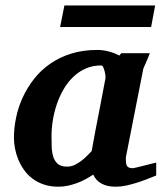

<svg xmlns="http://www.w3.org/2000/svg" viewBox="-20 -687 608 719"><path d="M375 -394Q375.5 -396 374.8 -403.8Q374 -411.6 371.8 -420.2Q369.6 -428.7 366.5 -435.3Q363.3 -441.9 358.9 -441.9Q326.7 -441.9 300.5 -430.2Q274.4 -418.5 253.7 -398.4Q232.9 -378.4 217.8 -352.1Q202.6 -325.7 192.6 -296.1Q182.6 -266.6 177.7 -235.8Q172.9 -205.1 172.9 -176.8Q172.9 -156.7 173.6 -136.7Q174.3 -116.7 179.4 -100.1Q184.6 -83.5 196.5 -73.2Q208.5 -63 231 -63Q247.1 -63 261.5 -70.3Q275.9 -77.6 287.8 -87.2Q299.8 -96.7 308.8 -106.4Q317.9 -116.2 323.2 -121.1Q326.7 -141.1 328.9 -152.1Q331.1 -163.1 332.8 -173.1Q334.5 -183.1 336.9 -195.8Q339.4 -208.5 344 -232.2Q348.6 -255.9 356 -294.2Q363.3 -332.5 375 -394ZM564.9 -29.8Q547.9 -22.9 529.1 -15.6Q510.3 -8.3 490.7 -2.2Q471.2 3.9 451.7 8.1Q432.1 12.2 413.1 12.2Q381.3 12.2 360.1 0.5Q338.9 -11.2 329.1 -33.2Q315.9 -24.4 300.8 -16.1Q285.6 -7.8 269 -1.7Q252.4 4.4 234.9 8.3Q217.3 12.2 199.2 12.2Q168.5 12.2 144 3.9Q119.6 -4.4 101.1 -18.6Q82.5 -32.7 69.6 -51.3Q56.6 -69.8 48.3 -90.1Q40 -110.4 36.1 -131.3Q32.2 -152.3 32.2 -170.9Q32.2 -208 40.3 -246.8Q48.3 -285.6 65.2 -322.3Q82 -358.9 107.4 -391.4Q132.8 -423.8 167.5 -448Q202.1 -472.2 246.3 -486.1Q290.5 -500 344.2 -500Q366.2 -500 387.9 -494.1Q409.7 -488.3 426.8 -479L434.1 -487.8H541Q538.6 -480.5 534.7 -471.2Q530.8 -461.9 526.9 -453.1Q522.9 -444.3 519.8 -437.3Q516.6 -430.2 516.1 -426.8L451.2 -97.2Q451.2 -85.9 451.9 -78.1Q452.6 -70.3 455.6 -65.7Q458.5 -61 463.9 -59.1Q469.2 -57.1 478 -57.1Q480 -57.1 492.4 -60.1Q504.9 -63 519.8 -66.9Q534.7 -70.8 547.9 -74Q561 -77.1 564.9 -78.1ZM545.9 -585.9H205.1L221.2 -666.5H561Z"/></svg>

Font: Charis SIL Eur
Style: Bold Italic
Weight: 700
Italic angle: -11°
Foundry: SIL International
Version: Version 5.000